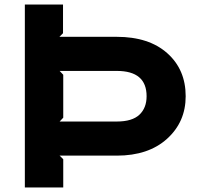

<svg xmlns="http://www.w3.org/2000/svg" viewBox="-20 -830 887 850"><path d="M629 -404Q629 -516 497 -516H244L260 -499V-309L244 -292H497Q565 -292 597 -322Q629 -352 629 -404ZM802 -404Q802 -290 719.5 -215.5Q637 -141 497 -141H244L260 -125V0H90V-810H259V-683L243 -667H497Q639 -667 720.5 -594.5Q802 -522 802 -404Z"/></svg>

Font: Sinkin Sans 700 Bold
Style: Bold
Weight: 700
Designer: Keith Bates
Foundry: K-Type
Version: Sinkin Sans (version 1.0)  by Keith Bates   •   © 2014   www